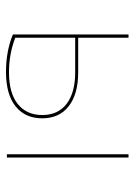

<svg xmlns="http://www.w3.org/2000/svg" viewBox="76 -522 449 641"><g transform="rotate(90 300.5 -201.5)"><path d="M375 -118Q375 -61 335 -29Q295 3 220 3Q151 3 95 -20V-406H106V-238H222Q294 -238 334.5 -206.5Q375 -175 375 -118ZM506 -406V0H495V-406ZM364 -118Q364 -171 326.5 -199.5Q289 -228 222 -228H106V-28Q160 -7 221 -7Q291 -7 327.5 -36.5Q364 -66 364 -118Z"/></g></svg>

Font: Ysabeau Infant Hairline
Style: Regular
Weight: 100
Designer: Christian Thalmann (Catharsis Fonts)
Version: Version 0.003